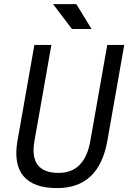

<svg xmlns="http://www.w3.org/2000/svg" viewBox="-20 -914 630 943"><path d="M260.7 9.8Q144.5 9.8 95.2 -49.1Q45.9 -107.9 65.9 -222.7L148.9 -693.4H232.4L149.4 -222.7Q121.1 -64.9 268.1 -64.9Q396.5 -64.9 423.8 -222.7L506.8 -693.4H590.3L507.3 -222.7Q466.3 9.8 260.7 9.8ZM333.5 -771.5 240.7 -893.6H355L429.7 -771.5Z"/></svg>

Font: Cascadia Mono PL SemiLight
Style: Italic
Weight: 350
Italic angle: -10°
Monospace: yes
Designer: Aaron Bell
Foundry: Saja Typeworks
Version: Version 2404.023; ttfautohint (v1.8.4)